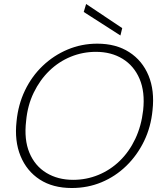

<svg xmlns="http://www.w3.org/2000/svg" viewBox="-20 -931 813 963"><path d="M340 12Q245 12 179.5 -30.5Q114 -73 83 -148.5Q52 -224 63 -322Q71 -406 105 -477Q139 -548 194 -600.5Q249 -653 319 -682.5Q389 -712 468 -712Q562 -712 628 -669.5Q694 -627 725 -552Q756 -477 745 -378Q737 -294 702.5 -223Q668 -152 613.5 -99Q559 -46 489.5 -17Q420 12 340 12ZM347 -29Q413 -29 473 -53.5Q533 -78 580.5 -124Q628 -170 658.5 -234.5Q689 -299 698 -378Q708 -470 680 -535.5Q652 -601 595 -636Q538 -671 461 -671Q395 -671 335 -646.5Q275 -622 227.5 -576Q180 -530 149 -466Q118 -402 111 -324Q100 -231 127.5 -165Q155 -99 212.5 -64Q270 -29 347 -29ZM584 -753 400 -871 412 -911 593 -790Z"/></svg>

Font: DM Sans 18pt ExtraLight
Style: Italic
Weight: 250
Italic angle: -10°
Designer: Colophon Foundry, Jonny Pinhorn
Foundry: Colophon Foundry
Version: Version 4.004;gftools[0.9.30]